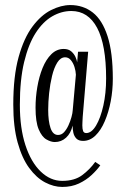

<svg xmlns="http://www.w3.org/2000/svg" viewBox="-20 -728 496 759"><path d="M226 11Q192.5 11 158.2 -7Q124 -25 95.5 -63.8Q67 -102.5 49.8 -164.5Q32.5 -226.5 32.5 -314.5Q32.5 -426.5 53.5 -502.2Q74.5 -578 108.5 -623.2Q142.5 -668.5 182 -688.2Q221.5 -708 258 -708Q309 -708 346.8 -678.5Q384.5 -649 405.2 -584.8Q426 -520.5 426 -416.5Q426 -371.5 417.8 -328Q409.5 -284.5 394.2 -248.8Q379 -213 357.2 -192Q335.5 -171 308.5 -171Q291 -171 282 -180.2Q273 -189.5 270 -203.2Q267 -217 267 -231.5Q260 -201 241.2 -183.8Q222.5 -166.5 196.5 -166.5Q181.5 -166.5 163.5 -176.8Q145.5 -187 133 -216.5Q120.5 -246 120.5 -302.5Q120.5 -343 127.5 -384Q134.5 -425 148.2 -459Q162 -493 183 -513.8Q204 -534.5 232 -534.5Q250.5 -534.5 261.8 -524.8Q273 -515 278.5 -502.5Q284 -490 285 -481.5L288.5 -523.5H328.5L307 -266.5Q306.5 -256 306 -247.5Q305.5 -239 305.5 -232.5Q305.5 -218 308.5 -210Q311.5 -202 321 -202Q342 -202 359.8 -231.8Q377.5 -261.5 388.5 -310.5Q399.5 -359.5 399.5 -417.5Q399.5 -551 364 -617.8Q328.5 -684.5 262 -684.5Q223 -684.5 186.5 -663.5Q150 -642.5 121.2 -598Q92.5 -553.5 75.5 -483Q58.5 -412.5 58.5 -313.5Q58.5 -221.5 80.5 -154.2Q102.5 -87 140.8 -50Q179 -13 226 -13Q274.5 -13 304.8 -35.5Q335 -58 356.5 -88L376.5 -74.5Q363 -55.5 341.8 -35.8Q320.5 -16 291.8 -2.5Q263 11 226 11ZM209.5 -194.5Q223 -194.5 233 -205.2Q243 -216 250.5 -232.2Q258 -248.5 262.5 -265Q267 -281.5 267.5 -292.5L280 -432.5Q279.5 -447 274.5 -463Q269.5 -479 260.2 -490.2Q251 -501.5 237.5 -501.5Q219.5 -501.5 206.5 -480.8Q193.5 -460 185.8 -427.8Q178 -395.5 174.2 -359.8Q170.5 -324 170.5 -293.5Q170.5 -249 179.8 -221.8Q189 -194.5 209.5 -194.5Z"/></svg>

Font: Imbue 48pt Light
Style: Regular
Weight: 300
Designer: Tyler Finck
Foundry: Etcetera Type Company
Version: Version 1.102